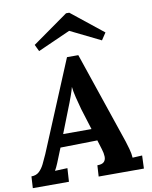

<svg xmlns="http://www.w3.org/2000/svg" viewBox="-114 -1046 884 1120"><g transform="rotate(-10 327.5 -485.5)"><path d="M384 -718 569 -173Q574 -158 582.5 -127.5Q591 -97 592 -74L649 -77L646 0H378L382 -66Q410 -66 421.5 -77.5Q433 -89 432.5 -109Q432 -129 424 -154L407 -209L188 -205L169 -158Q164 -145 153.5 -119.5Q143 -94 133 -77L207 -80L202 0H-12L-8 -69Q20 -69 37.5 -85Q55 -101 68 -127Q81 -153 94 -183L317 -718ZM315 -542Q311 -525 299 -491Q287 -457 268 -410L217 -280H385L346 -405Q336 -441 327 -477.5Q318 -514 315 -542ZM535 -779 356 -867 163 -781 144 -821 356 -971H375L563 -821Z"/></g></svg>

Font: Lora
Style: Bold Italic
Weight: 700
Italic angle: -3°
Designer: Olga Karpushina, Alexei Vanyashin (Cyrillic)
Foundry: Cyreal
Version: Version 3.004